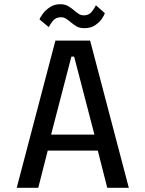

<svg xmlns="http://www.w3.org/2000/svg" viewBox="-20 -893 690 913"><path d="M592.5 0H490L445 -177H207L162 0H59.5L243.5 -700H408.5ZM319.5 -624 223 -253H429L332.5 -624ZM381 -759Q357.5 -759 342.5 -768.5Q327.5 -778 315 -788.5Q304.5 -797.5 294 -804.2Q283.5 -811 269.5 -811Q245 -811 231.2 -793.5Q217.5 -776 212 -764L168 -800.5Q171 -810.5 183.8 -827.8Q196.5 -845 217.5 -859Q238.5 -873 266.5 -873Q289 -873 304.5 -863.8Q320 -854.5 332.5 -843.5Q343.5 -834 354.2 -827Q365 -820 379 -820Q403 -820 417 -838Q431 -856 436 -868L478.5 -830.5Q475.5 -820 464 -803.2Q452.5 -786.5 432 -772.8Q411.5 -759 381 -759Z"/></svg>

Font: Trispace Thin
Style: Regular
Weight: 400
Version: Version 1.210